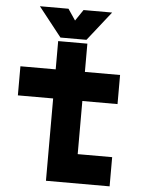

<svg xmlns="http://www.w3.org/2000/svg" viewBox="-57 -882 690 927"><g transform="rotate(5 288.0 -418.5)"><path d="M201 0V-399H30V-540H201V-677H342.5V-540H513V-399H342.5V-141.5H509.5V0ZM210.5 -695 98.5 -837H237L273.5 -783L310 -837H448.5L336.5 -695Z"/></g></svg>

Font: Tourney Expanded Black
Style: Regular
Weight: 900
Width: 7
Designer: Tyler Finck
Foundry: Etcetera Type Co
Version: Version 1.010; ttfautohint (v1.8.3)